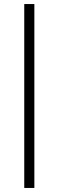

<svg xmlns="http://www.w3.org/2000/svg" viewBox="-20 -820 290 950"><path d="M100 110V-800H150V110Z"/></svg>

Font: Geologica Thin Roman Thin
Style: Regular
Weight: 250
Version: Version 1.010;gftools[0.9.28]